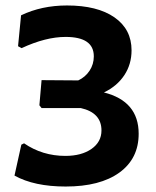

<svg xmlns="http://www.w3.org/2000/svg" viewBox="-20 -672 570 702"><path d="M220 10Q105 10 33 -30L58 -143L68 -148Q135 -102 219 -102Q278 -102 314.5 -127.5Q351 -153 351 -195Q351 -260 275 -277H132L124 -287L132 -379L266 -378Q292 -390 307.5 -413.5Q323 -437 323 -466Q323 -537 220 -537Q147 -537 59 -496L46 -503L57 -616Q132 -652 225 -652Q336 -652 398.5 -608.5Q461 -565 461 -488Q461 -437 434.5 -397Q408 -357 360 -334Q487 -302 487 -183Q487 -92 416.5 -41Q346 10 220 10Z"/></svg>

Font: Alegreya Sans
Style: Bold
Weight: 700
Designer: Juan Pablo del Peral
Foundry: Huerta Tipografica
Version: Version 2.007